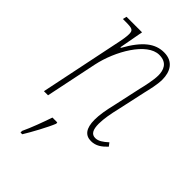

<svg xmlns="http://www.w3.org/2000/svg" viewBox="-230 -625 927 927"><g transform="rotate(45 233.5 -161.0)"><path d="M370 10C403 10 426 -7 450 -32L437 -49C414 -28 395 -15 374 -15C348 -15 337 -36 337 -76C337 -110 345 -152 355 -194L386 -336C393 -366 404 -409 404 -444C404 -496 381 -543 317 -543C257 -543 207 -506 154 -411H150L173 -536H67L62 -516H80C127 -516 135 -512 135 -485C135 -468 131 -446 128 -431L39 0H67L122 -265C146 -379 226 -518 309 -518C364 -518 376 -479 376 -444C376 -412 363 -356 358 -336L327 -194C316 -148 309 -109 309 -76C309 -16 331 10 370 10ZM100 210V221H112C135 184 177 107 192 69L191 61H158C142 108 120 168 100 210Z"/></g></svg>

Font: Noto Serif SemiCondensed Thin
Style: Italic
Weight: 100
Width: 4
Italic angle: -12°
Designer: Monotype Design Team
Foundry: Monotype Imaging Inc.
Version: Version 2.013